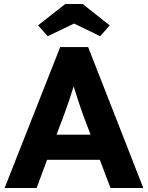

<svg xmlns="http://www.w3.org/2000/svg" viewBox="-20 -934 735 954"><path d="M3 0 279 -700H418L692 0H529L476 -140H214L162 0ZM298 -363 261 -265H430L392 -365Q382 -393 369.5 -431Q357 -469 346 -505Q335 -469 323 -433.5Q311 -398 298 -363ZM217 -754 169 -808 304 -914H391L525 -808L478 -754L348 -817Z"/></svg>

Font: Readex Pro bold
Style: Bold
Weight: 700
Designer: Bonnie Shaver-Troup, Thomas Jockin
Foundry: Lexend
Version: Version 1.200; ttfautohint (v1.8.3)